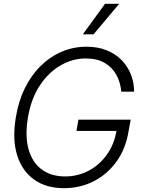

<svg xmlns="http://www.w3.org/2000/svg" viewBox="-20 -984 750 1014"><path d="M318.4 9.8Q223.1 9.8 159.4 -36.1Q95.7 -82 70.1 -165.8Q44.4 -249.5 63.5 -363.3Q77.1 -448.7 111.1 -517.8Q145 -586.9 195.1 -636Q245.1 -685.1 306.6 -711.2Q368.2 -737.3 436.5 -737.3Q496.6 -737.3 543.2 -718.5Q589.8 -699.7 622.1 -666.7Q654.3 -633.8 671.1 -591.1Q688 -548.3 688.5 -500H620.6Q616.2 -548.8 594.7 -588.4Q573.2 -627.9 533.2 -651.6Q493.2 -675.3 431.6 -675.3Q364.3 -675.3 300.8 -639.2Q237.3 -603 190.9 -533.4Q144.5 -463.9 127.4 -363.3Q111.3 -265.1 130.9 -195.6Q150.4 -126 200.2 -89.1Q250 -52.2 324.2 -52.2Q390.6 -52.2 448.2 -82.5Q505.9 -112.8 545.2 -168.2Q584.5 -223.6 596.2 -299.3L616.7 -292.5H383.8L394 -352.1H670.4L659.2 -292.5Q644.5 -199.2 595.7 -131.3Q546.9 -63.5 475.1 -26.9Q403.3 9.8 318.4 9.8ZM417.5 -802.7 534.7 -963.9H609.4L474.1 -802.7Z"/></svg>

Font: Inter Tight Light
Style: Italic
Weight: 300
Italic angle: -9.39999°
Designer: Rasmus Andersson
Foundry: rsms
Version: Version 3.004